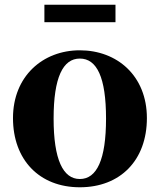

<svg xmlns="http://www.w3.org/2000/svg" viewBox="-20 -776 677 813"><path d="M318 17C489 17 602 -97 602 -276C602 -455 476 -563 318 -563C161 -563 35 -453 35 -276C35 -100 146 17 318 17ZM318 -18C247 -18 207 -100 207 -274C207 -449 247 -528 318 -528C390 -528 429 -449 429 -274C429 -100 390 -18 318 -18ZM168 -682H469V-756H168Z"/></svg>

Font: GenKiMin2 TW H
Style: Regular
Weight: 900
Version: Version 2.100;PS 2.1;hotconv 16.6.51;makeotf.lib2.5.65220 DE